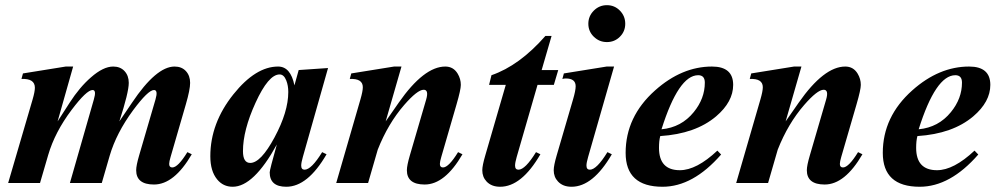

<svg xmlns="http://www.w3.org/2000/svg" viewBox="-20 -712 3875 747"><path d="M726.1 -111.8Q657.7 5.9 579.1 5.9Q509.8 5.9 509.8 -49.8Q509.8 -67.9 521.5 -107.9L585 -325.2Q595.7 -361.8 579.1 -361.8Q556.2 -361.8 497.6 -282.7Q432.6 -194.3 406.7 -106L376 0H252L345.2 -325.2Q356 -361.8 340.3 -361.8Q316.9 -361.8 258.8 -284.7Q193.4 -197.8 167.5 -108.9L135.7 0H11.7L106.9 -325.2Q115.7 -355.5 115.7 -370.6Q115.7 -407.2 63.5 -404.8L69.3 -426.3L235.8 -453.1H264.6L204.1 -239.7L251 -312.5Q290 -373 334 -411.1Q381.8 -453.1 420.4 -453.1Q448.2 -453.1 464.6 -435.3Q481 -417.5 481 -389.6Q481 -352.5 444.3 -239.7L493.7 -312.5Q587.9 -453.1 659.2 -453.1Q687 -453.1 703.4 -435.3Q719.7 -417.5 719.7 -389.6Q719.7 -363.3 703.1 -306.2L643.6 -101.1Q638.2 -83 638.2 -74.2Q638.2 -60.5 650.4 -60.5Q672.4 -60.5 709 -120.1Z M1256.3 -447.3 1158.2 -101.1Q1151.9 -79.1 1151.9 -67.9Q1151.9 -51.8 1165 -51.8Q1191.4 -51.8 1233.4 -120.1L1250.5 -111.8Q1177.2 14.6 1093.8 14.6Q1029.3 14.6 1029.3 -41.5Q1029.3 -51.3 1057.1 -149.9Q966.8 14.6 885.3 14.6Q848.1 14.6 824.7 -14.2Q798.3 -46.4 798.3 -104Q798.3 -232.9 888.2 -345.2Q974.6 -453.1 1062 -453.1Q1110.8 -453.1 1125.5 -379.9L1142.1 -439.5ZM1101.6 -354Q1101.6 -379.4 1093.8 -398.9Q1084.5 -422.4 1067.9 -422.4Q1024.4 -422.4 974.1 -312Q925.3 -205.1 925.3 -124Q925.3 -78.1 953.6 -78.1Q994.6 -78.1 1048.1 -177.5Q1101.6 -276.9 1101.6 -354Z M1779.3 -111.8Q1710.9 5.9 1632.3 5.9Q1563 5.9 1563 -49.8Q1563 -67.9 1574.7 -107.9L1638.2 -325.2Q1648.9 -362.8 1628.4 -362.8Q1604 -362.8 1552.2 -303.2Q1489.7 -231 1449.7 -129.9L1412.1 0H1288.1L1382.3 -325.2Q1391.6 -357.4 1391.6 -372.6Q1391.6 -407.2 1340.8 -404.8L1346.7 -426.3L1513.2 -453.1H1542L1480.5 -239.7L1531.2 -312.5Q1629.4 -453.1 1712.4 -453.1Q1744.1 -453.1 1760.7 -425.3Q1772.9 -404.8 1772.9 -381.8Q1772.9 -363.3 1756.3 -306.2L1696.8 -101.1Q1691.4 -83 1691.4 -74.2Q1691.4 -60.5 1703.6 -60.5Q1725.6 -60.5 1762.2 -120.1Z M2151.9 -439.5 2134.8 -381.8H2071.3L1990.2 -101.1Q1983.9 -79.1 1983.9 -67.9Q1983.9 -51.8 1997.1 -51.8Q2023.4 -51.8 2065.4 -120.1L2082.5 -111.8Q2009.3 14.6 1925.8 14.6Q1892.1 14.6 1873 -5.9Q1856.4 -23.4 1856.4 -49.8Q1856.4 -67.9 1868.2 -107.9L1947.8 -381.8H1882.8L1892.1 -419.4Q2000.5 -456.5 2102.1 -572.3H2126L2087.4 -439.5Z M2412.6 -619.6Q2412.6 -589.8 2391.8 -569.1Q2371.1 -548.3 2341.3 -548.3Q2311.5 -548.3 2290.3 -569.1Q2269 -589.8 2269 -619.6Q2269 -649.4 2290.3 -670.7Q2311.5 -691.9 2341.3 -691.9Q2371.1 -691.9 2391.8 -670.7Q2412.6 -649.4 2412.6 -619.6ZM2369.1 -453.1 2268.1 -101.1Q2261.7 -79.1 2261.7 -67.9Q2261.7 -51.8 2274.9 -51.8Q2301.3 -51.8 2343.3 -120.1L2360.4 -111.8Q2287.1 14.6 2203.6 14.6Q2169.9 14.6 2150.9 -5.9Q2134.3 -23.4 2134.3 -49.8Q2134.3 -67.9 2146 -107.9L2209.5 -325.2Q2219.7 -359.9 2219.7 -376.5Q2219.7 -406.7 2181.6 -406.7Q2174.3 -406.7 2168 -404.8L2173.8 -426.3L2340.3 -453.1Z M2832.5 -381.8Q2832.5 -315.9 2766.1 -259.3Q2686 -191.4 2548.8 -182.6Q2543.9 -164.6 2543.9 -136.7Q2543.9 -49.8 2625 -49.8Q2689.9 -49.8 2771 -126L2785.6 -110.8Q2676.3 14.6 2557.6 14.6Q2414.1 14.6 2414.1 -117.2Q2414.1 -258.3 2528.8 -360.4Q2632.8 -453.1 2750 -453.1Q2832.5 -453.1 2832.5 -381.8ZM2722.2 -390.6Q2722.2 -419.4 2696.3 -419.4Q2620.1 -419.4 2553.7 -209Q2630.9 -216.3 2679.2 -275.9Q2722.2 -328.6 2722.2 -390.6Z M3335.4 -111.8Q3267.1 5.9 3188.5 5.9Q3119.1 5.9 3119.1 -49.8Q3119.1 -67.9 3130.9 -107.9L3194.3 -325.2Q3205.1 -362.8 3184.6 -362.8Q3160.2 -362.8 3108.4 -303.2Q3045.9 -231 3005.9 -129.9L2968.3 0H2844.2L2938.5 -325.2Q2947.8 -357.4 2947.8 -372.6Q2947.8 -407.2 2897 -404.8L2902.8 -426.3L3069.3 -453.1H3098.1L3036.6 -239.7L3087.4 -312.5Q3185.5 -453.1 3268.6 -453.1Q3300.3 -453.1 3316.9 -425.3Q3329.1 -404.8 3329.1 -381.8Q3329.1 -363.3 3312.5 -306.2L3252.9 -101.1Q3247.6 -83 3247.6 -74.2Q3247.6 -60.5 3259.8 -60.5Q3281.7 -60.5 3318.4 -120.1Z M3833 -381.8Q3833 -315.9 3766.6 -259.3Q3686.5 -191.4 3549.3 -182.6Q3544.4 -164.6 3544.4 -136.7Q3544.4 -49.8 3625.5 -49.8Q3690.4 -49.8 3771.5 -126L3786.1 -110.8Q3676.8 14.6 3558.1 14.6Q3414.6 14.6 3414.6 -117.2Q3414.6 -258.3 3529.3 -360.4Q3633.3 -453.1 3750.5 -453.1Q3833 -453.1 3833 -381.8ZM3722.7 -390.6Q3722.7 -419.4 3696.8 -419.4Q3620.6 -419.4 3554.2 -209Q3631.3 -216.3 3679.7 -275.9Q3722.7 -328.6 3722.7 -390.6Z"/></svg>

Font: Dai Banna SIL Light
Style: BoldOblique
Weight: 700
Italic angle: -11°
Designer: Victor Gaultney
Foundry: SIL International
Version: Version 2.000